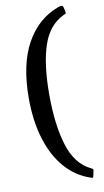

<svg xmlns="http://www.w3.org/2000/svg" viewBox="-104 -846 578 1062"><g transform="rotate(-10 185.0 -315.0)"><path d="M336.5 138 332 159Q330 168 328 168.8Q326 169.5 317.5 167Q235 140 176.2 73Q117.5 6 86.2 -95Q55 -196 55 -325Q55 -514.5 120.5 -632.8Q186 -751 303.5 -793.5Q314 -797.5 322 -797.5Q330 -797.5 332.5 -784.5L337 -765Q339.5 -752.5 337 -751.2Q334.5 -750 324 -745Q239.5 -704.5 204.8 -599Q170 -493.5 170 -325Q170 -155.5 205.5 -40.2Q241 75 327 116Q337.5 121 338.2 123.8Q339 126.5 336.5 138Z"/></g></svg>

Font: Besley* Condensed
Style: Regular
Weight: 400
Width: 3
Designer: Owen Earl
Foundry: indestructible type*
Version: Version 3.000; ttfautohint (v1.8.3)